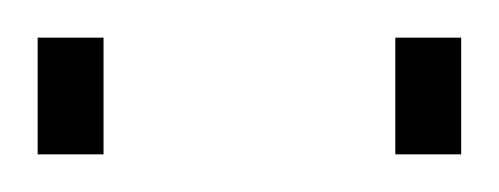

<svg xmlns="http://www.w3.org/2000/svg" viewBox="-20 -720 265 102"><path d="M190 -638V-700H225V-638ZM0 -638V-700H35V-638Z"/></svg>

Font: TitilliumWeb ExtraLight
Style: Regular
Weight: 400
Designer: Mohamed Gaber, Accademia di Belle Arti di Urbino and others
Foundry: Kief Type Foundry, Accademia di Belle Arti di Urbino and others
Version: Version 3.000; ttfautohint (v1.8.2)